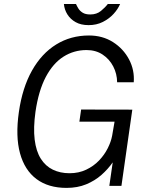

<svg xmlns="http://www.w3.org/2000/svg" viewBox="-20 -906 737 936"><path d="M304.5 10Q215.5 10 157.8 -33.2Q100 -76.5 77.5 -159Q55 -241.5 72 -360Q89 -478.5 136 -562Q183 -645.5 254 -689.2Q325 -733 414 -733Q480 -733 530.8 -700.8Q581.5 -668.5 609 -616.5Q636.5 -564.5 632 -505H551Q550.5 -546.5 532 -582.2Q513.5 -618 480.2 -640Q447 -662 402 -662Q340.5 -662 289.5 -629.8Q238.5 -597.5 203.2 -530.8Q168 -464 153 -361.5Q142 -282.5 149 -225.5Q156 -168.5 179 -132.2Q202 -96 237.8 -78.8Q273.5 -61.5 319 -61.5Q364 -61.5 400.2 -78.8Q436.5 -96 462.8 -123.5Q489 -151 505 -182.8Q521 -214.5 526.5 -243.5L538.5 -313H367L375.5 -372L625 -371.5L572 0H513L529.5 -114.5Q506.5 -81.5 474.5 -53.2Q442.5 -25 400.2 -7.5Q358 10 304.5 10ZM412 -783.5Q374.5 -783.5 348.8 -798Q323 -812.5 308.5 -835.8Q294 -859 291.5 -886.5H350.5Q354.5 -877 361.8 -865Q369 -853 382.8 -844.2Q396.5 -835.5 420 -835.5Q451.5 -835.5 472.2 -852.8Q493 -870 505.5 -886.5H565.5Q555 -861.5 533.5 -838Q512 -814.5 481.2 -799Q450.5 -783.5 412 -783.5Z"/></svg>

Font: Public Sans Thin Light
Style: Italic
Weight: 300
Italic angle: -8°
Version: Version 2.001